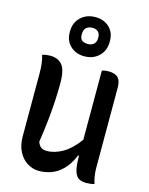

<svg xmlns="http://www.w3.org/2000/svg" viewBox="-147 -1111 944 1215"><g transform="rotate(15 325.0 -503.5)"><path d="M229 13Q188 13 152.5 -9Q117 -31 95.5 -72.5Q74 -114 74 -171V-584Q74 -619 70.5 -648Q67 -677 59 -702Q84 -710 112 -710Q162 -710 189.5 -677.5Q217 -645 217 -559Q217 -497 213.5 -437Q210 -377 203 -311Q196 -245 184 -166Q193 -141 207.5 -131.5Q222 -122 244 -122Q295 -122 347.5 -152Q400 -182 450 -250V-703Q460 -707 471 -708.5Q482 -710 492 -710Q536 -710 555.5 -690Q575 -670 575 -626V-101Q575 -46 591 2Q568 9 537 9Q509 9 489.5 -2Q470 -13 460 -45.5Q450 -78 450 -140V-146H444Q418 -84 382.5 -49Q347 -14 308 -0.5Q269 13 229 13ZM324 -1020Q380 -1020 415.5 -986.5Q451 -953 451 -897V-891Q451 -834 413.5 -798Q376 -762 318 -762Q263 -762 227 -796Q191 -830 191 -885V-892Q191 -948 228.5 -984Q266 -1020 324 -1020ZM325 -950Q298 -950 283 -936Q268 -922 268 -896V-889Q268 -869 279 -855Q295 -843 320 -843Q345 -843 359.5 -857Q374 -871 374 -894V-901Q374 -924 361 -937Q345 -950 325 -950Z"/></g></svg>

Font: Recursive Sn Csl St SmB
Style: Regular
Weight: 600
Version: Version 1.079;hotconv 1.0.112;makeotfexe 2.5.65598; ttfautoh